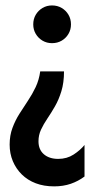

<svg xmlns="http://www.w3.org/2000/svg" viewBox="-20 -448 373 689"><path d="M174.3 220.8Q137.5 220.8 108.3 209.7Q79.2 198.6 58.3 178.1Q37.5 157.6 26 130.2Q14.6 102.8 14.6 70.8Q14.6 38.2 24.7 11.1Q34.7 -16 49.7 -39.6Q64.6 -63.2 80.2 -86.5Q95.8 -109.7 108 -135.4Q120.1 -161.1 124.3 -191.7H209.7Q209.7 -151.4 200.3 -120.8Q191 -90.3 177.4 -66.7Q163.9 -43.1 150 -22.6Q136.1 -2.1 127.1 17.4Q118.1 36.8 118.1 59Q118.1 88.9 137.5 105.6Q156.9 122.2 188.9 122.2Q220.1 122.2 244.1 106.6Q268.1 91 283.3 72.2V185.4Q261.1 202.1 234 211.5Q206.9 220.8 174.3 220.8ZM166.7 -293.1Q147.9 -293.1 132.6 -302.1Q117.4 -311.1 108.3 -326.4Q99.3 -341.7 99.3 -360.4Q99.3 -379.9 108.3 -395.1Q117.4 -410.4 132.6 -419.4Q147.9 -428.5 166.7 -428.5Q186.1 -428.5 201.4 -419.4Q216.7 -410.4 225.7 -395.1Q234.7 -379.9 234.7 -360.4Q234.7 -341.7 225.7 -326.4Q216.7 -311.1 201.4 -302.1Q186.1 -293.1 166.7 -293.1Z"/></svg>

Font: Afacad Flux SemiBold
Style: Regular
Weight: 600
Designer: Kristian Moeller
Foundry: Dicotype
Version: Version 1.100